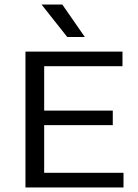

<svg xmlns="http://www.w3.org/2000/svg" viewBox="-20 -821 605 841"><path d="M91.5 0V-595H516.5V-531H173.5V-64H521V0ZM138.5 -273V-336.5H474V-273ZM274.5 -659 162 -801H253L351.5 -659Z"/></svg>

Font: Encode Sans SC SemiExpanded
Style: Regular
Weight: 400
Width: 6
Designer: Multiple Designers
Foundry: Impallari Type
Version: Version 3.002